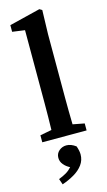

<svg xmlns="http://www.w3.org/2000/svg" viewBox="-148 -781 605 1088"><g transform="rotate(-15 155.0 -236.5)"><path d="M26 0V-41L94 -54Q95 -93 95.5 -132Q96 -171 96 -210V-639L23 -649V-688L205 -733L220 -724L216 -583V-210Q216 -171 216.5 -132Q217 -93 218 -54L286 -41V0ZM218 122Q218 156 198.5 182.5Q179 209 146.5 228Q114 247 76 260L64 226Q90 216 108.5 205Q127 194 142 177Q120 166 105.5 148.5Q91 131 91 109Q91 84 109.5 68Q128 52 153 52Q180 52 208 73Q218 102 218 122Z"/></g></svg>

Font: Source Serif Pro Semibold
Style: Regular
Weight: 600
Designer: Frank Grießhammer
Foundry: Adobe Systems Incorporated
Version: Version 3.000;hotconv 1.0.109;makeotfexe 2.5.65596